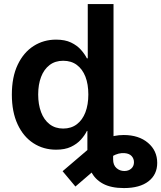

<svg xmlns="http://www.w3.org/2000/svg" viewBox="-20 -748 816 972"><path d="M607.4 204.1Q542 204.1 501.2 181.9Q460.4 159.7 441.4 120.6Q422.4 81.5 422.4 31.7V-108.4H552.7V59.1Q552.7 87.9 569.6 102.8Q586.4 117.7 609.4 117.7Q630.9 117.7 644.5 105.5Q658.2 93.3 658.2 73.2Q658.2 55.2 646.5 42.2Q634.8 29.3 611.3 27.3Q595.7 25.9 580.1 29.8Q564.5 33.7 546.4 44.2Q528.3 54.7 504.9 73.2L361.8 196.3L296.9 118.7L430.2 4.9Q466.3 -25.9 512 -45.2Q557.6 -64.5 606 -64.5Q682.6 -64.5 729.2 -24.9Q775.9 14.6 775.9 76.7Q775.9 135.7 731.7 169.9Q687.5 204.1 607.4 204.1ZM264.2 9.8Q199.7 9.8 148.9 -23.2Q98.1 -56.2 69.1 -118.7Q40 -181.2 40 -269Q40 -358.4 69.8 -420.7Q99.6 -482.9 150.1 -515.1Q200.7 -547.4 263.7 -547.4Q309.1 -547.4 339.6 -532.7Q370.1 -518.1 389.6 -496.1Q409.2 -474.1 419.9 -452.6H424.3V-727.5H554.7V0H426.8V-85H419.9Q409.2 -63 389.4 -41Q369.6 -19 339.1 -4.6Q308.6 9.8 264.2 9.8ZM299.8 -97.2Q340.3 -97.2 368.9 -118.9Q397.5 -140.6 412.4 -179.4Q427.2 -218.3 427.2 -269.5Q427.2 -321.8 412.4 -359.9Q397.5 -397.9 369.1 -419.2Q340.8 -440.4 299.8 -440.4Q259.3 -440.4 231 -418.7Q202.6 -397 188 -358.6Q173.3 -320.3 173.3 -269.5Q173.3 -219.2 188 -180.2Q202.6 -141.1 231.2 -119.1Q259.8 -97.2 299.8 -97.2Z"/></svg>

Font: V-Inter
Style: SemiBold-600
Weight: 600
Designer: Rasmus Andersson
Foundry: rsms
Version: Version 4.000;git-4146feb